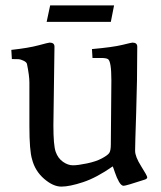

<svg xmlns="http://www.w3.org/2000/svg" viewBox="-20 -683 596 712"><path d="M153 -602 166 -663H403L391 -602ZM391 -148 393 -385Q393 -457 380 -464Q373 -468 355 -468H323L321 -501Q399 -508 433.5 -516.5Q468 -525 471 -525Q489 -525 489 -510Q489 -384 485 -265Q481 -146 481 -124Q481 -102 503.5 -66.5Q526 -31 526 -25.5Q526 -20 517 -17Q447 6 438.5 6Q430 6 421.5 -8.5Q413 -23 406 -44Q399 -65 398 -66Q338 -24 288 -7.5Q238 9 207.5 9Q177 9 143.5 -20Q110 -49 99 -92Q89 -124 89 -216V-377Q89 -402 80 -446Q78 -453 67 -458Q56 -463 50 -463.5Q44 -464 24 -464L22 -498Q86 -505 123 -515Q160 -525 164 -525Q182 -525 182 -510L178 -218Q178 -144 186.5 -120Q195 -96 213.5 -83Q232 -70 250.5 -70Q269 -70 302.5 -77Q336 -84 357.5 -95.5Q379 -107 385 -115.5Q391 -124 391 -148Z"/></svg>

Font: Prociono
Style: Regular
Weight: 400
Designer: Barry Schwartz
Foundry: The Crud Factory
Version: Version 2.301